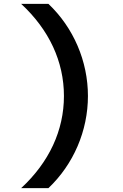

<svg xmlns="http://www.w3.org/2000/svg" viewBox="-20 -810 640 1000"><path d="M232 170C363 46 438 -129 438 -310C438 -491 363 -666 232 -790H90C236 -655 313 -489 313 -310C313 -131 236 35 90 170Z"/></svg>

Font: CommitMono
Style: Bold
Weight: 700
Monospace: yes
Designer: Eigil Nikolajsen
Foundry: Eigil Nikolajsen
Version: Version 1.143